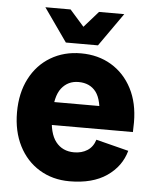

<svg xmlns="http://www.w3.org/2000/svg" viewBox="-53 -775 672 834"><g transform="rotate(5 283.0 -358.0)"><path d="M281 14Q207 14 149.5 -21Q92 -56 60 -119Q28 -182 28 -265Q28 -349 60.5 -412Q93 -475 151 -509.5Q209 -544 283 -544Q358 -544 415.5 -509.5Q473 -475 505.5 -412.5Q538 -350 538 -265Q538 -254 537.5 -244Q537 -234 537 -223H111V-323H427L386 -265Q386 -349 359.5 -384Q333 -419 283 -419Q237 -419 209 -383.5Q181 -348 181 -265Q181 -187 210 -150Q239 -113 290 -113Q323 -113 347.5 -128.5Q372 -144 382 -176L524 -140Q505 -71 443 -28.5Q381 14 281 14ZM217 -585 345 -730H455L353 -585ZM213 -585 111 -730H221L349 -585Z"/></g></svg>

Font: Radio Canada Big
Style: Bold
Weight: 700
Designer: Étienne Aubert Bonn
Foundry: Coppers and Brasses
Version: Version 1.001